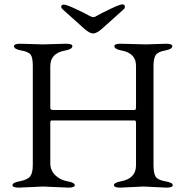

<svg xmlns="http://www.w3.org/2000/svg" viewBox="-20 -853 850 878"><path d="M260 -822Q260 -832 272 -832Q284 -832 328.5 -811Q373 -790 389.5 -780.5Q406 -771 416 -777Q440 -791 484 -812Q528 -833 539.5 -833Q551 -833 551 -822Q551 -815 545 -810L447 -722Q422 -700 406 -700Q390 -700 365 -722L267 -810Q260 -816 260 -822ZM532 -653 648 -650 739 -653Q768 -653 768 -642Q768 -628 734.5 -622Q701 -616 691.5 -600.5Q682 -585 682 -552V-100Q682 -61 691.5 -45.5Q701 -30 735.5 -24Q770 -18 770 -6.5Q770 5 741 5L637 0L530 5Q501 5 501 -6.5Q501 -18 534 -24Q602 -37 602 -97V-287Q602 -302 597 -302H215Q210 -302 210 -291V-106Q210 -75 232 -52.5Q254 -30 288 -24Q322 -18 322 -6.5Q322 5 293 5L176 0L66 5Q37 5 37 -6.5Q37 -18 71.5 -24.5Q106 -31 118 -46.5Q130 -62 130 -99V-551Q130 -588 121 -602Q112 -616 78 -622Q44 -628 44 -642Q44 -653 73 -653L176 -650L282 -653Q311 -653 311 -642Q311 -628 278 -622Q210 -610 210 -551V-359Q210 -350 224 -350H595Q602 -350 602 -362V-552Q602 -610 536 -622Q503 -628 503 -642Q503 -653 532 -653Z"/></svg>

Font: EB Garamond
Style: Regular
Weight: 400
Version: Version 0.012